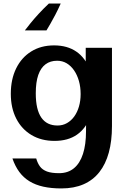

<svg xmlns="http://www.w3.org/2000/svg" viewBox="-20 -774 706 1082"><path d="M325.7 287.9Q269.1 287.9 224.3 278Q179.6 268.1 146 247.5Q112.4 226.9 88.8 195Q65.2 163 50.1 119.1H184.1Q191.8 145.9 205.4 164.4Q219.1 182.8 244.6 192.4Q270.2 201.9 313 201.9Q363.1 201.9 396.8 174Q430.6 146 447.6 93.3Q464.7 40.6 464.7 -33.6L465.8 -147.8L489.3 -117.7Q464.2 -50.3 413.9 -15.2Q363.6 20 287.2 20Q212.8 20 157.4 -13.1Q102 -46.1 71.5 -105.8Q40.9 -165.6 40.9 -245.4Q40.9 -327.3 71.2 -388.8Q101.4 -450.2 156.3 -484.2Q211.2 -518.2 284.7 -518.2Q359.3 -518.2 410.3 -483.1Q461.3 -448 487.1 -379.4L463.1 -348.8V-504.7H611V-63.6Q611 20.4 593.2 85.7Q575.4 151 539.8 196.1Q504.3 241.1 450.8 264.5Q397.2 287.9 325.7 287.9ZM304.1 -66.7Q333.6 -66.7 357.6 -80.4Q381.6 -94.1 398.8 -118.2Q416 -142.3 425.2 -174.5Q434.4 -206.7 434.4 -243.9Q434.4 -283.6 424.8 -317.5Q415.2 -351.4 397.5 -377.3Q379.8 -403.1 355.7 -417.4Q331.6 -431.7 302.1 -431.7Q263.4 -431.7 236.6 -411.7Q209.7 -391.8 195.6 -351.3Q181.6 -310.8 181.6 -248.3Q181.6 -201.8 189.5 -167.6Q197.5 -133.4 213.1 -111Q228.7 -88.7 251.4 -77.7Q274.1 -66.7 304.1 -66.7ZM255.6 -754.2Q225.8 -726.3 199.4 -697.7Q173 -669.1 152.7 -644.1Q132.5 -619.1 120.2 -602.8H242Q252.3 -620.1 264.6 -641.3Q276.8 -662.4 291.3 -690Q305.8 -717.5 322.2 -754.2Z"/></svg>

Font: Russolo 10pt ExtraLight
Style: Regular
Weight: 200
Designer: Micah Stupak-Hahn
Version: Version 1.000